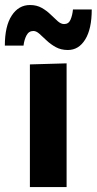

<svg xmlns="http://www.w3.org/2000/svg" viewBox="-57 -761 394 781"><path d="M64.6 0Q64.6 -53.7 64.6 -103.8Q64.6 -154 64.6 -216V-266Q64.6 -315.5 64.6 -354.8Q64.6 -394 64.6 -428.7Q64.6 -463.3 64.6 -499L213.9 -503.3Q213.9 -467.3 213.9 -431.9Q213.9 -396.6 213.9 -356.6Q213.9 -316.7 213.9 -266V-216Q213.9 -154 213.9 -103.8Q213.9 -53.7 213.9 0ZM219.1 -557.6Q191.2 -557.6 170.1 -569.2Q148.9 -580.9 132.7 -596.3Q116.5 -611.7 103.5 -623.4Q90.5 -635 78.9 -635Q60.2 -635 50.9 -617.3Q41.5 -599.5 38.7 -575.5H-37.3Q-37.3 -655.1 -9.2 -697.8Q18.8 -740.6 65 -740.6Q92.4 -740.6 112.9 -728.9Q133.4 -717.2 149 -701.8Q164.6 -686.4 177.8 -674.8Q191.1 -663.1 203.7 -663.1Q222.3 -663.1 229.9 -681Q237.6 -698.9 239.8 -722.6H316.2Q316.2 -643.4 289.7 -600.5Q263.3 -557.6 219.1 -557.6Z"/></svg>

Font: Commissioner Thin
Style: Regular
Weight: 100
Designer: Kostas Bartsokas
Foundry: Kostas Bartsokas
Version: Version 1.001;gftools[0.9.23]